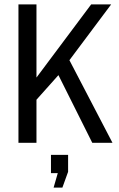

<svg xmlns="http://www.w3.org/2000/svg" viewBox="-20 -650 543 874"><path d="M486 -630 296 -376 492 0H400L246 -308L146 -196V0H64V-630H146V-297L395 -630ZM224 204 243 138H212V55H290V132L264 204Z"/></svg>

Font: Pragati Narrow
Style: Regular
Weight: 400
Designer: Hector Gatti, Marcela Romero, Pablo Cosgaya and Nicolas Silva
Foundry: Omnibus-Type
Version: Version 1.010; ttfautohint (v1.3)